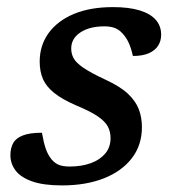

<svg xmlns="http://www.w3.org/2000/svg" viewBox="-20 -524 499 554"><path d="M101 -141Q106 -112.5 112 -95Q118 -77.5 128.5 -64.5Q139 -52 151.2 -47.8Q163.5 -43.5 181 -43.5Q215 -43.5 241.5 -53Q268 -62.5 283.5 -80.8Q299 -99 299 -125.5Q299 -144 291.2 -158.8Q283.5 -173.5 262.5 -188Q241.5 -202.5 200.5 -219.5Q160 -237 136.8 -255.5Q113.5 -274 104 -296Q94.5 -318 94.5 -346Q94.5 -393 120.2 -428.5Q146 -464 193.2 -483.8Q240.5 -503.5 306 -503.5Q352 -503.5 383 -494Q414 -484.5 429.5 -466.8Q445 -449 445 -424Q445 -405.5 436 -391.8Q427 -378 409 -370.2Q391 -362.5 363.5 -362.5Q358 -386.5 350.8 -401.8Q343.5 -417 333 -428Q323 -439 310.5 -443.5Q298 -448 281.5 -448Q238.5 -448 212 -430.5Q185.5 -413 185.5 -384Q185.5 -368.5 192.5 -355.8Q199.5 -343 220.5 -328.5Q241.5 -314 283.5 -294.5Q326 -275 348.8 -253.8Q371.5 -232.5 380.5 -208.8Q389.5 -185 389.5 -157Q389.5 -105 360.2 -67.2Q331 -29.5 279.2 -9.2Q227.5 11 159 11Q105 11 72.2 -0.8Q39.5 -12.5 24.8 -32.2Q10 -52 10 -76Q10 -96.5 18 -111Q26 -125.5 46 -133.2Q66 -141 101 -141Z"/></svg>

Font: Newsreader 9pt Medium
Style: Italic
Weight: 500
Italic angle: -17°
Designer: Hugues Gentile
Foundry: Production Type
Version: Version 1.003